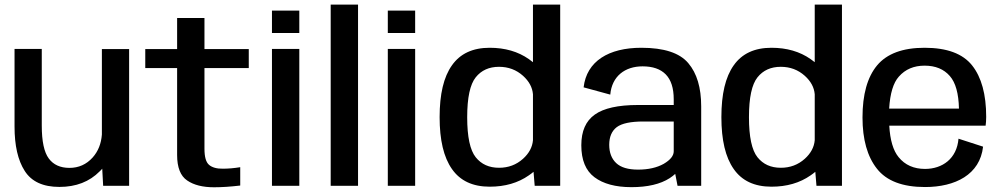

<svg xmlns="http://www.w3.org/2000/svg" viewBox="-20 -805 4341 832"><path d="M427 0H539.5V-592.5H421.5V-222C418.5 -182.5 405.5 -149.5 381.5 -122.5C354.5 -92.5 321 -77.5 281 -77.5C241.5 -77.5 211.5 -91 191.5 -118C171 -145.5 161 -193 161 -261V-593H43V-256.5C43 -174.5 57.5 -110.5 87 -64.5C116.5 -18 166.5 5 237.5 5C309.5 5 367.5 -17.5 412 -62.5C416 -66 419.5 -70 423 -74Z M907.5 6.5C941 6.5 979 4 1021 -1V-80.5C993.5 -76 968.5 -74 946 -74C919 -73.5 899 -79.5 886 -90.5C872.5 -102 866 -125 866 -160.5V-510H1058V-592.5H866V-727H747.5V-592.5H609.5V-510H747.5V-133C747.5 -79.5 762 -42.5 791 -23C820 -3 859 6.5 907.5 6.5Z M1158.5 0H1277V-593H1158.5ZM1158.5 -759V-662H1277V-759Z M1413 0H1531.5V-785H1413Z M1660.5 0H1779V-593H1660.5ZM1660.5 -759V-662H1779V-759Z M2297 0H2407.5V-785H2289.5V-535.5C2284 -540 2278 -544.5 2271.5 -549C2225 -581.5 2168.5 -598 2102 -598C2028.5 -598 1974 -572.5 1938.5 -522C1902.5 -471.5 1885 -397 1885 -297.5C1885 -198.5 1902.5 -123.5 1938.5 -72.5C1974 -21.5 2028.5 4 2102 4C2168.5 4 2225 -12.5 2271.5 -45C2279 -50 2286 -55.5 2292 -60.5ZM2289.5 -197.5C2287 -167.5 2272.5 -140.5 2246.5 -117C2217.5 -91 2183 -78 2142.5 -78C2099.5 -78 2066 -93 2041.5 -123.5C2017 -154 2004.5 -212 2004.5 -297C2004.5 -382 2017 -439.5 2041.5 -470C2066 -500.5 2099.5 -515.5 2142.5 -515.5C2183 -515.5 2217.5 -502.5 2246.5 -476.5C2272.5 -453 2287 -426.5 2289.5 -396.5Z M2916 0H3018.5V-344C3018.5 -425 3000 -487.5 2962.5 -531.5C2925 -576 2857 -598 2759 -598C2618 -598 2522 -540 2509 -426.5L2624.5 -395C2631.5 -475 2688.5 -517.5 2764.5 -517.5C2808.5 -517.5 2842 -506 2865 -482.5C2888 -459 2899.5 -423 2899.5 -374.5V-350H2744C2658.5 -350 2596 -336 2557.5 -308.5C2518.5 -281 2499 -237 2499 -175.5C2499 -111.5 2518 -65.5 2556 -37C2594 -8.5 2647.5 6 2716 6C2786 6 2841.5 -7 2882 -33C2891 -39 2899 -45 2906 -51.5ZM2899.5 -149.5C2899.5 -130 2885 -112 2856 -95C2826.5 -78.5 2789.5 -70 2745 -70C2701.5 -70 2670 -79.5 2650 -98.5C2630 -117.5 2620 -144 2620 -177.5C2620 -212 2631 -237.5 2652.5 -254C2674.5 -270.5 2713 -278.5 2768 -278.5H2899.5Z M3518 0H3628.5V-785H3510.5V-535.5C3505 -540 3499 -544.5 3492.5 -549C3446 -581.5 3389.5 -598 3323 -598C3249.5 -598 3195 -572.5 3159.5 -522C3123.5 -471.5 3106 -397 3106 -297.5C3106 -198.5 3123.5 -123.5 3159.5 -72.5C3195 -21.5 3249.5 4 3323 4C3389.5 4 3446 -12.5 3492.5 -45C3500 -50 3507 -55.5 3513 -60.5ZM3510.5 -197.5C3508 -167.5 3493.5 -140.5 3467.5 -117C3438.5 -91 3404 -78 3363.5 -78C3320.5 -78 3287 -93 3262.5 -123.5C3238 -154 3225.5 -212 3225.5 -297C3225.5 -382 3238 -439.5 3262.5 -470C3287 -500.5 3320.5 -515.5 3363.5 -515.5C3404 -515.5 3438.5 -502.5 3467.5 -476.5C3493.5 -453 3508 -426.5 3510.5 -396.5Z M3988.5 5.5C4119.5 5.5 4226.5 -48.5 4240 -169.5L4133.5 -204C4126.5 -117.5 4063.5 -73 3988.5 -73C3940 -73 3901.5 -90 3874 -124C3850.5 -152.5 3837 -198 3833.5 -260.5H4251C4252.5 -271.5 4253.5 -284 4253.5 -298.5C4253.5 -396 4233 -470.5 4192.5 -521.5C4152 -572.5 4083.5 -598 3986.5 -598C3892 -598 3823.5 -572.5 3781 -522C3738.5 -471 3717.5 -395.5 3717.5 -296C3717.5 -200.5 3738.5 -126.5 3780 -74C3821.5 -21 3891 5.5 3988.5 5.5ZM3833 -334.5C3837 -400 3851 -446.5 3875 -473C3903 -505 3940.5 -520.5 3986.5 -520.5C4033.5 -520.5 4070 -505.5 4096 -475.5C4121 -447 4134 -400 4135.5 -334.5Z"/></svg>

Font: Anybody Medium
Style: Regular
Weight: 500
Designer: Tyler Finck
Foundry: Etcetera Type Company
Version: Version 1.110